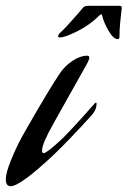

<svg xmlns="http://www.w3.org/2000/svg" viewBox="-49 -629 440 662"><path d="M138 -97Q21 13 -12 13Q-29 13 -29 -10Q-29 -33 -11 -77Q7 -121 25 -154L43 -186Q119 -319 158 -377Q175 -402 201.5 -419.5Q228 -437 251 -437Q259 -437 259 -430Q259 -425 252 -411Q240 -389 193 -306Q146 -223 137 -206Q96 -134 96 -110Q96 -101 102 -101Q112 -101 166 -151Q208 -193 277 -272Q280 -275 282 -275Q284 -275 284 -271Q284 -252 269 -234Q195 -152 138 -97ZM303 -576Q302 -580 300 -580L294 -576Q261 -543 218 -521.5Q175 -500 158 -500Q151 -500 151 -504L155 -513Q165 -521 185 -543Q205 -565 220 -582L235 -600Q241 -609 254 -609H363Q371 -609 371 -602Q371 -601 369 -586Q367 -571 365 -547.5Q363 -524 363 -504Q363 -494 357 -494Q342 -494 325 -523.5Q308 -553 303 -576Z"/></svg>

Font: Aguafina Script
Style: Regular
Weight: 400
Designer: Angel Koziupa and Alejandro Paul
Foundry: Angel Koziupa and Alejandro Paul
Version: Version 1.000